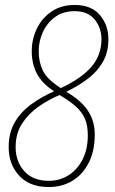

<svg xmlns="http://www.w3.org/2000/svg" viewBox="-20 -744 464 774"><path d="M177 10Q99 10 57 -36Q15 -82 15 -151Q15 -209 39.5 -251Q64 -293 106 -323.5Q148 -354 198 -376Q149 -408 128.5 -447.5Q108 -487 108 -538Q108 -585 128 -627.5Q148 -670 187 -697Q226 -724 281 -724Q348 -724 382.5 -683.5Q417 -643 417 -586Q417 -533 394.5 -494Q372 -455 333.5 -426Q295 -397 247 -374Q306 -340 334 -298.5Q362 -257 362 -201Q362 -135 337.5 -87.5Q313 -40 271.5 -15Q230 10 177 10ZM225 -389Q307 -427 348 -474Q389 -521 389 -586Q389 -632 361.5 -665.5Q334 -699 281 -699Q234 -699 201.5 -675Q169 -651 152.5 -614Q136 -577 136 -538Q136 -494 153 -459Q170 -424 225 -389ZM177 -15Q220 -15 255.5 -37Q291 -59 312.5 -100.5Q334 -142 334 -199Q334 -238 322.5 -265Q311 -292 286 -314.5Q261 -337 220 -361Q175 -342 134.5 -313.5Q94 -285 68.5 -245Q43 -205 43 -151Q43 -93 78 -54Q113 -15 177 -15Z"/></svg>

Font: Noto Serif ExtraCondensed Thin
Style: Italic
Weight: 100
Width: 2
Italic angle: -12°
Designer: Monotype Design Team
Foundry: Monotype Imaging Inc.
Version: Version 2.013